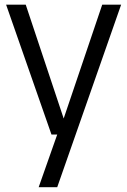

<svg xmlns="http://www.w3.org/2000/svg" viewBox="-20 -562 532 802"><path d="M195 0 5.5 -542.5H87.5L246 -67L407 -542.5H486L219 220H141.5L219 0Z"/></svg>

Font: Encode Sans SemiCondensed SemiCondensed
Style: Regular
Weight: 400
Width: 4
Designer: Multiple Designers
Foundry: Impallari Type
Version: Version 3.000; ttfautohint (v1.8.3) -l 8 -r 50 -G 200 -x 14 